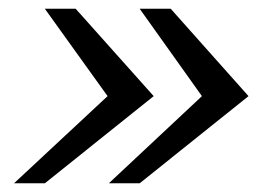

<svg xmlns="http://www.w3.org/2000/svg" viewBox="-20 -546 614 441"><path d="M372.1 -525.9 550.8 -325.2 300.8 -125H230L443.8 -325.2L300.8 -525.9ZM153.8 -525.9 333 -325.2 83 -125H12.2L227.1 -325.2L83 -525.9Z"/></svg>

Font: Archivo Expanded Light
Style: Italic
Weight: 300
Width: 7
Italic angle: -10°
Designer: Hector Gatti
Foundry: Omnibus-Type
Version: Version 2.001